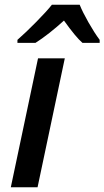

<svg xmlns="http://www.w3.org/2000/svg" viewBox="-20 -786 438 806"><path d="M139.6 -541H252L137.7 0H25.4ZM197.8 -766.1H314.5Q326.7 -735.4 351.6 -691.7Q376.5 -647.9 398.4 -618.7V-606H326.2Q298.8 -629.4 248.5 -699.7Q219.2 -672.9 187.3 -647.7Q155.3 -622.6 128.9 -606H53.2V-618.7Q88.9 -649.9 132.8 -694.6Q176.8 -739.3 197.8 -766.1Z"/></svg>

Font: Viking Open Sans Light
Style: Bold Italic
Weight: 600
Italic angle: -12°
Foundry: Ascender Corporation
Version: Version 2.000